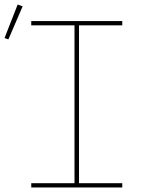

<svg xmlns="http://www.w3.org/2000/svg" viewBox="-39 -828 659 848"><path d="M99 0V-19H290V-716H99V-735H501V-716H310V-19H501V0ZM-2 -654 -19 -660 39 -808 61 -800Z"/></svg>

Font: Iosevka Slab Thin Extended
Style: Regular
Weight: 100
Width: 7
Monospace: yes
Designer: Belleve Invis
Foundry: Belleve Invis
Version: Version 11.1.1; ttfautohint (v1.8.3)